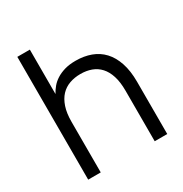

<svg xmlns="http://www.w3.org/2000/svg" viewBox="-168 -847 928 975"><g transform="rotate(-30 296.5 -360.0)"><path d="M459.5 -296.5Q459.5 -347 448.2 -382.5Q437 -418 416.2 -440.8Q395.5 -463.5 366.8 -474Q338 -484.5 303 -484.5Q268.5 -484.5 239 -474Q209.5 -463.5 188.2 -441Q167 -418.5 155 -382.8Q143 -347 143 -296.5V0H69.5V-720H143V-459.5Q152.5 -477.5 166.8 -494.8Q181 -512 201.8 -525.2Q222.5 -538.5 250.5 -546.8Q278.5 -555 315.5 -555Q364.5 -555 404.5 -540.2Q444.5 -525.5 473 -495Q501.5 -464.5 517.2 -417.5Q533 -370.5 533 -306.5V0H459.5Z"/></g></svg>

Font: Vela Sans
Style: Regular
Weight: 400
Designer: Principal design: Mikhail Sharanda - project Manrope.
Design modification: Ravid Balaliev
Foundry: Mikhail Sharanda
Version: Version 1.001;August 23, 2023;FontCreator 14.0.0.2901 64-bit